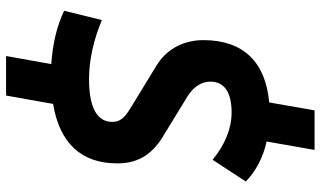

<svg xmlns="http://www.w3.org/2000/svg" viewBox="-230 -660 1046 626"><g transform="rotate(90 293.0 -347.0)"><path d="M162.6 156.2H291.5L318.8 2.9C446.3 -18.1 512.7 -88.9 512.7 -206.1C512.7 -264.6 491.7 -314.5 426.3 -354.5L295.4 -434.6C263.2 -454.6 246.1 -480.5 246.1 -509.8C246.1 -555.2 280.8 -579.1 346.7 -579.1C398.9 -579.1 452.1 -557.6 501 -517.1L571.8 -625.5C537.6 -658.7 493.2 -681.6 441.4 -693.4L468.8 -849.6H339.8L314 -701.7C181.6 -689.9 110.8 -616.7 110.8 -486.8C110.8 -433.6 131.8 -372.1 193.4 -334.5L335 -248C365.2 -229.5 377.4 -214.4 377.4 -189.9C377.4 -140.1 330.1 -114.3 238.3 -114.3C177.7 -114.3 111.8 -128.4 45.4 -156.2L15.1 -33.2C63.5 -9.8 122.1 4.4 189 8.8Z"/></g></svg>

Font: Cascadia Mono PL
Style: Bold Italic
Weight: 700
Italic angle: -10°
Monospace: yes
Designer: Aaron Bell
Foundry: Saja Typeworks
Version: Version 2404.023